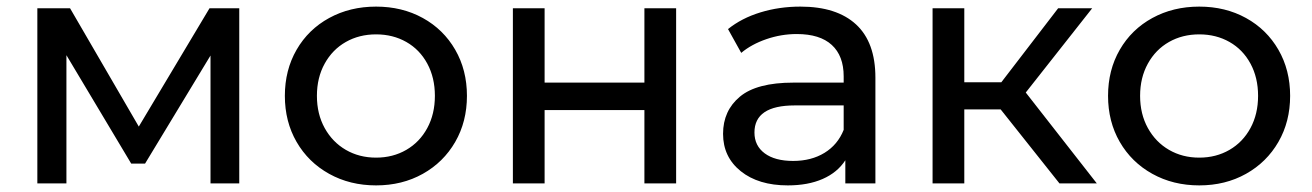

<svg xmlns="http://www.w3.org/2000/svg" viewBox="-20 -555 3970 581"><path d="M704 -530V0H617V-387L419 -60H377L181 -388V0H93V-530H192L400 -172L614 -530Z M842 -265Q842 -343 877.5 -404.5Q913 -466 976 -500.5Q1039 -535 1118 -535Q1197 -535 1259.5 -500.5Q1322 -466 1357.5 -404.5Q1393 -343 1393 -265Q1393 -187 1357.5 -125.5Q1322 -64 1259.5 -29Q1197 6 1118 6Q1039 6 976 -29Q913 -64 877.5 -125.5Q842 -187 842 -265ZM1296 -265Q1296 -320 1273 -362.5Q1250 -405 1209.5 -428Q1169 -451 1118 -451Q1067 -451 1026.5 -428Q986 -405 962.5 -362.5Q939 -320 939 -265Q939 -210 962.5 -167.5Q986 -125 1026.5 -101.5Q1067 -78 1118 -78Q1169 -78 1209.5 -101.5Q1250 -125 1273 -167.5Q1296 -210 1296 -265Z M1532 -530H1628V-305H1930V-530H2026V0H1930V-222H1628V0H1532Z M2629 -320V0H2538V-70Q2514 -33 2469.5 -13.5Q2425 6 2364 6Q2275 6 2221.5 -37Q2168 -80 2168 -150Q2168 -220 2219 -262.5Q2270 -305 2381 -305H2533V-324Q2533 -386 2497 -419Q2461 -452 2391 -452Q2344 -452 2299 -436.5Q2254 -421 2223 -395L2183 -467Q2224 -500 2281 -517.5Q2338 -535 2402 -535Q2512 -535 2570.5 -481Q2629 -427 2629 -320ZM2533 -162V-236H2385Q2263 -236 2263 -154Q2263 -114 2294 -91Q2325 -68 2380 -68Q2435 -68 2475 -92.5Q2515 -117 2533 -162Z M3008 -224H2898V0H2802V-530H2898V-306H3010L3182 -530H3285L3084 -275L3299 0H3186Z M3333 -265Q3333 -343 3368.5 -404.5Q3404 -466 3467 -500.5Q3530 -535 3609 -535Q3688 -535 3750.5 -500.5Q3813 -466 3848.5 -404.5Q3884 -343 3884 -265Q3884 -187 3848.5 -125.5Q3813 -64 3750.5 -29Q3688 6 3609 6Q3530 6 3467 -29Q3404 -64 3368.5 -125.5Q3333 -187 3333 -265ZM3787 -265Q3787 -320 3764 -362.5Q3741 -405 3700.5 -428Q3660 -451 3609 -451Q3558 -451 3517.5 -428Q3477 -405 3453.5 -362.5Q3430 -320 3430 -265Q3430 -210 3453.5 -167.5Q3477 -125 3517.5 -101.5Q3558 -78 3609 -78Q3660 -78 3700.5 -101.5Q3741 -125 3764 -167.5Q3787 -210 3787 -265Z"/></svg>

Font: APTA Sans Medium
Style: Bold
Weight: 500
Version: Version 7.200